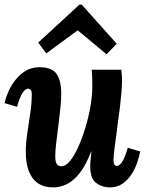

<svg xmlns="http://www.w3.org/2000/svg" viewBox="-21 -803 639 834"><path d="M211 11Q169 11 142.5 -8Q116 -27 103.5 -61.5Q91 -96 91 -143Q91 -180 97.5 -224Q104 -268 110.5 -312Q117 -356 117 -392Q117 -409 111.5 -413.5Q106 -418 101 -418Q90 -418 78 -401Q66 -384 53 -339L-1 -355Q3 -376 14.5 -403Q26 -430 45 -454.5Q64 -479 90 -495Q116 -511 150 -511Q206 -511 225.5 -481Q245 -451 245 -398Q245 -368 241 -330.5Q237 -293 232 -254Q227 -215 223 -180.5Q219 -146 219 -123Q219 -108 222 -98.5Q225 -89 231 -85Q237 -81 247 -81Q264 -81 282.5 -103Q301 -125 318 -162.5Q335 -200 349 -245.5Q363 -291 371.5 -338.5Q380 -386 380 -428Q380 -442 379.5 -465Q379 -488 377 -500H506Q508 -479 508.5 -470.5Q509 -462 509 -452Q509 -431 506.5 -401.5Q504 -372 500 -338Q496 -304 491 -270Q488 -243 484.5 -218Q481 -193 478 -171.5Q475 -150 473.5 -133.5Q472 -117 472 -108Q472 -92 476.5 -87Q481 -82 486 -82Q497 -82 509 -99Q521 -116 534 -161L588 -145Q584 -124 575 -97Q566 -70 550 -45.5Q534 -21 511 -5Q488 11 455 11Q423 11 397 -8Q371 -27 371 -80Q371 -100 373 -114Q375 -128 376 -145H375Q352 -85 325 -51Q298 -17 269 -3Q240 11 211 11ZM442 -567 317 -671H316L180 -571L145 -618L324 -783H334L486 -613Z"/></svg>

Font: Lora Italic
Style: Italic
Weight: 400
Italic angle: -3°
Designer: Olga Karpushina, Alexei Vanyashin (Cyrillic)
Foundry: Cyreal
Version: Version 2.210; ttfautohint (v1.8.1.43-b0c9)